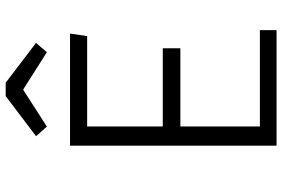

<svg xmlns="http://www.w3.org/2000/svg" viewBox="-174 -790 964 655"><g transform="rotate(-90 307.5 -462.0)"><path d="M512.3 -646.2H204.1V-388.2H470.8V-328.2H204.1V-56.9H532.8V0H138.5V-704.6H521ZM307.7 -924.1H353.3L489.2 -820.5L457.4 -783.6L329.7 -864.6L203.6 -783.6L170.8 -820.5Z"/></g></svg>

Font: Fira Code Fixed Light
Style: Regular
Weight: 300
Monospace: yes
Designer: Carrois Corporate, Edenspiekermann AG, Nikita Prokopov
Foundry: Carrois Corporate, Edenspiekermann AG, Nikita Prokopov
Version: Version 5.002